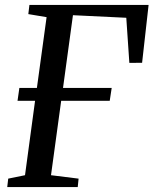

<svg xmlns="http://www.w3.org/2000/svg" viewBox="-20 -763 626 783"><path d="M9.5 0 13.5 -34.5 82 -48.5 123 -352H51.5L59 -404.5H130.5L170 -693L95.5 -705.5L100 -743H586L559.5 -507L507.5 -506.5L495 -690.5L277.5 -701L237 -404.5H435.5L427.5 -352H229.5L188 -48.5L300.5 -34.5L297 0Z"/></svg>

Font: Merriweather 48pt
Style: Italic
Weight: 400
Italic angle: -7.8°
Version: Version 2.101